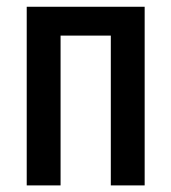

<svg xmlns="http://www.w3.org/2000/svg" viewBox="-20 -562 519 582"><path d="M418.5 -541.5V0H315.9V-454.1H163.6V0H61V-541.5Z"/></svg>

Font: Open Sans Condensed SemiBold
Style: Regular
Weight: 600
Width: 3
Designer: Monotype Design Team
Foundry: Monotype Imaging Inc.
Version: Version 3.000; ttfautohint (v1.8.4)